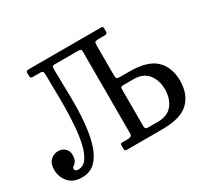

<svg xmlns="http://www.w3.org/2000/svg" viewBox="-155 -976 1299 1212"><g transform="rotate(-30 494.0 -370.0)"><path d="M-5 -120Q-5 -166.5 19.5 -188.2Q44 -210 74 -210Q104 -210 123.5 -191.5Q143 -173 143 -146Q143 -113.5 133.2 -99.5Q123.5 -85.5 113.8 -79.5Q104 -73.5 104 -65Q104 -45 128.5 -45Q166.5 -45 190.2 -79Q214 -113 227 -169.2Q240 -225.5 245.2 -294Q250.5 -362.5 251 -432.5Q251.5 -502.5 250 -563.5Q248.5 -624.5 248.5 -665.5Q248.5 -682.5 245.2 -688.8Q242 -695 225 -695H176Q160.5 -695 157 -699.5Q153.5 -704 153.5 -720V-730Q153.5 -744.5 159.2 -747.2Q165 -750 178.5 -750H697Q708.5 -750 711.8 -747.2Q715 -744.5 715 -733V-716Q715 -703 709.2 -699Q703.5 -695 694 -695H649Q629 -695 624.5 -689.5Q620 -684 620 -663.5V-448Q620 -427.5 625.8 -423.8Q631.5 -420 652 -420H715Q849 -420 907 -363.8Q965 -307.5 965 -210Q965 -112.5 907 -56.2Q849 0 715 0H458.5Q440.5 0 440.5 -11L440 -43Q440.5 -49.5 442.5 -52.2Q444.5 -55 452.5 -55H491Q504 -55 514.5 -59Q525 -63 525 -80V-671Q525 -685.5 521.2 -690.2Q517.5 -695 502 -695H333.5Q317.5 -695 314.2 -690Q311 -685 311 -669Q311 -620.5 313.2 -551.8Q315.5 -483 315 -406.5Q314.5 -330 306.2 -256.2Q298 -182.5 278 -122.2Q258 -62 221.2 -26Q184.5 10 126 10Q61 10 28 -28.8Q-5 -67.5 -5 -120ZM639 -55H715Q785 -55 820 -99.2Q855 -143.5 855 -210Q855 -277 820 -321Q785 -365 715 -365H645Q629.5 -365 624.8 -362Q620 -359 620 -343V-77Q620 -55 639 -55Z"/></g></svg>

Font: Besley* Narrow
Style: Regular
Weight: 400
Width: 4
Designer: Owen Earl
Foundry: indestructible type*
Version: Version 3.000; ttfautohint (v1.8.3)